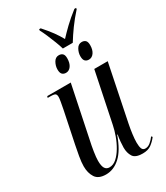

<svg xmlns="http://www.w3.org/2000/svg" viewBox="-218 -974 928 1075"><g transform="rotate(-30 246.5 -436.5)"><path d="M282 -723Q276 -744 265 -772.5Q254 -801 242 -829Q230 -857 220 -875L221 -883H231Q263 -847 283 -819.5Q303 -792 319 -763Q342 -788 373.5 -818.5Q405 -849 449 -883H460L459 -875Q423 -835 395.5 -797Q368 -759 346 -723ZM230 -596Q215 -596 206 -605Q197 -614 197 -636Q197 -659 209 -680.5Q221 -702 243 -702Q258 -702 267 -693.5Q276 -685 276 -664Q276 -633 263 -614.5Q250 -596 230 -596ZM378 -596Q363 -596 354 -605Q345 -614 345 -636Q345 -659 357 -680.5Q369 -702 391 -702Q406 -702 415 -693.5Q424 -685 424 -663Q424 -633 411 -614.5Q398 -596 378 -596ZM376 10Q329 10 314 -14Q299 -38 299 -72Q299 -86 301 -109.5Q303 -133 307 -153H304Q274 -68 232 -29.5Q190 9 140 9Q91 9 72 -20.5Q53 -50 53 -93Q53 -119 59.5 -156Q66 -193 72 -222L114 -425Q119 -450 122.5 -470.5Q126 -491 126 -500Q126 -515 119 -520.5Q112 -526 87 -526H70L73 -536H225L156 -203Q149 -172 143.5 -136.5Q138 -101 138 -80Q138 -46 147.5 -31Q157 -16 176 -16Q201 -16 222.5 -35Q244 -54 262 -84.5Q280 -115 292 -148.5Q304 -182 310 -212L377 -536H464L390 -174Q384 -144 380 -113.5Q376 -83 376 -60Q376 -35 381.5 -21Q387 -7 403 -7Q420 -7 435.5 -19.5Q451 -32 464 -50L470 -43Q453 -21 432 -5.5Q411 10 376 10Z"/></g></svg>

Font: Noto Serif Display ExtraCondensed
Style: Italic
Weight: 400
Width: 2
Italic angle: -12°
Designer: Monotype Design Team
Foundry: Monotype Imaging Inc.
Version: Version 2.009